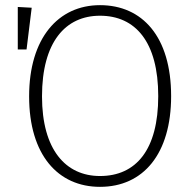

<svg xmlns="http://www.w3.org/2000/svg" viewBox="-20 -714 754 745"><path d="M368 -694C206 -694 93 -566 93 -340C93 -113 205 11 368 11C536 11 644 -117 644 -341C644 -572 532 -694 368 -694ZM49 -687V-522H83L103 -684ZM368 -653C505 -653 594 -552 594 -341C594 -133 508 -31 368 -31C235 -31 143 -133 143 -340C143 -551 234 -653 368 -653Z"/></svg>

Font: Fira Sans ExtraLight
Style: Regular
Weight: 200
Designer: bBox Type GmbH & Carrois Corporate GbR & Edenspiekermann AG
Foundry: bBox Type GmbH & Carrois Corporate GbR & Edenspiekermann AG
Version: Version 4.300;PS 004.300;hotconv 1.0.88;makeotf.lib2.5.64775